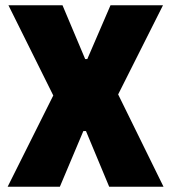

<svg xmlns="http://www.w3.org/2000/svg" viewBox="-20 -708 649 728"><path d="M9 0 182 -346 12 -688H217L303 -484H311L399 -688H598L428 -350L600 0H394L306 -211H296L207 0Z"/></svg>

Font: Saira Semi Condensed ExtraBold
Style: Regular
Weight: 800
Width: 4
Designer: Hector Gatti with collaboration of the Omnibus-Type team
Foundry: Omnibus-Type
Version: Version 1.001; ttfautohint (v1.8)